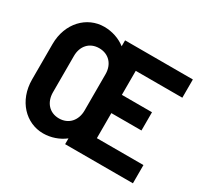

<svg xmlns="http://www.w3.org/2000/svg" viewBox="-147 -910 1184 1121"><g transform="rotate(30 445.0 -349.0)"><path d="M258 10C311 10 362 -8 402 -39V0H859V-123H545V-292H748V-415H545V-577H859V-700H402V-660C362 -691 311 -708 258 -708C143 -708 46 -612 46 -469V-231C46 -87 143 10 258 10ZM189 -227V-472C189 -538 230 -585 295 -585C360 -585 402 -538 402 -472V-227C402 -160 360 -112 295 -112C230 -112 189 -160 189 -227Z"/></g></svg>

Font: Vanilla Cream Black
Style: Regular
Weight: 900
Designer: Jeremy Tribby, Jinavaṁso
Foundry: Tribby Type
Version: Version 1.422;Glyphs 3.1.2 (3151)